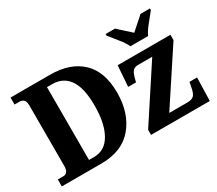

<svg xmlns="http://www.w3.org/2000/svg" viewBox="-136 -1051 1508 1336"><g transform="rotate(-30 618.0 -383.0)"><path d="M23 0H341Q509 0 596 -104.5Q683 -209 683 -373Q683 -543 592 -628.5Q501 -714 341 -714H23V-658H62Q83 -658 96 -646Q109 -634 109 -600V-115Q109 -56 67 -56H23ZM279 -65V-650H320Q408 -650 455 -583Q502 -516 502 -373Q502 -231 455 -148Q408 -65 319 -65ZM740 0H1212L1217 -186H1156L1149 -150Q1141 -102 1124.5 -85.5Q1108 -69 1072 -69H926L1205 -493V-536H781L769 -369H832L840 -400Q851 -440 865 -453.5Q879 -467 907 -467H1019L740 -41ZM924 -606H1066Q1081 -640 1116 -682Q1151 -724 1173 -753V-766H1097Q1080 -749 1047.5 -721.5Q1015 -694 994 -674Q973 -694 941.5 -721.5Q910 -749 893 -766H817V-753Q839 -724 874 -682Q909 -640 924 -606Z"/></g></svg>

Font: Noto Serif SemiCondensed Extra
Style: Regular
Weight: 800
Width: 4
Designer: Monotype Design Team
Foundry: Monotype Imaging Inc.
Version: Version 1.002